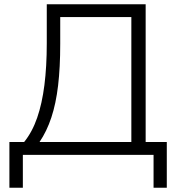

<svg xmlns="http://www.w3.org/2000/svg" viewBox="-20 -725 830 899"><path d="M24 154V-60H93Q131 -107 154 -173.5Q177 -240 188 -327Q199 -414 199 -522V-705H662V-60H761V154H699V0H87V154ZM165 -60H595V-645H262V-519Q262 -409 252 -324.5Q242 -240 220.5 -175Q199 -110 165 -60Z"/></svg>

Font: Nunito Sans 9pt Light
Style: Regular
Weight: 300
Version: Version 3.101;gftools[0.9.27]